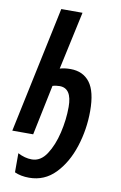

<svg xmlns="http://www.w3.org/2000/svg" viewBox="-103 -771 673 1069"><g transform="rotate(10 234.0 -236.0)"><path d="M411 -182Q411 -293 372.5 -343.5Q334 -394 263 -394Q229 -394 203 -386L274 -714H154L3 0H121L180 -284Q198 -290 220 -290Q289 -290 289 -184Q289 -112 271.5 -37.5Q254 37 220.5 88Q187 139 137 139Q98 139 58 118V226Q93 242 140 242Q227 242 287.5 179.5Q348 117 379.5 19.5Q411 -78 411 -182Z"/></g></svg>

Font: Noto Sans Display Condensed
Style: Bold Italic
Weight: 700
Width: 3
Designer: Monotype Design team
Foundry: Monotype Imaging Inc.
Version: 1.000